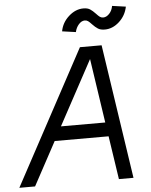

<svg xmlns="http://www.w3.org/2000/svg" viewBox="-89 -948 783 997"><g transform="rotate(-5 303.0 -449.5)"><path d="M461 -700 566 0H490L456 -226H175L53 0H-29L348 -700ZM395 -634 214 -299H445ZM383 -899Q405 -899 418 -890.5Q431 -882 446 -866Q457 -854 464.5 -848.5Q472 -843 482 -843Q499 -843 514 -859Q529 -875 533 -899L604 -889Q595 -843 560.5 -811.5Q526 -780 485 -780Q463 -780 449.5 -788.5Q436 -797 421 -813Q410 -825 402.5 -830.5Q395 -836 385 -836Q368 -836 353.5 -819.5Q339 -803 334 -780L263 -790Q271 -835 306.5 -867Q342 -899 383 -899Z"/></g></svg>

Font: MedMera Sans
Style: Italic
Weight: 400
Italic angle: -11°
Designer: Kasper Nordkvist
Foundry: UNCUT.wtf
Version: Version 1.300